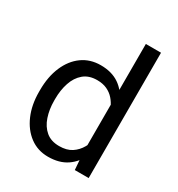

<svg xmlns="http://www.w3.org/2000/svg" viewBox="-180 -867 923 995"><g transform="rotate(30 282.0 -370.0)"><path d="M401.9 -102.5V-750H492.7V0H409.7ZM46.4 -258.3V-268.6Q46.4 -349.1 72.5 -409.9Q98.6 -470.7 145.5 -504.4Q192.4 -538.1 255.4 -538.1Q321.8 -538.1 366.2 -507.6Q410.6 -477.1 435.8 -420.7Q460.9 -364.3 468.3 -286.1V-241.2Q460.9 -164.1 436 -107.7Q411.1 -51.3 366.2 -20.8Q321.3 9.8 254.4 9.8Q192.4 9.8 145.5 -25.1Q98.6 -60.1 72.5 -120.6Q46.4 -181.2 46.4 -258.3ZM137.2 -268.6V-258.3Q137.2 -206.1 151.9 -162.4Q166.5 -118.7 197.3 -92.8Q228 -66.9 276.9 -66.9Q321.8 -66.9 350.8 -85.9Q379.9 -105 397.5 -136.2Q415 -167.5 424.8 -204.1V-321.8Q418.9 -348.6 408 -373.8Q397 -398.9 379.6 -418.7Q362.3 -438.5 337.2 -450.2Q312 -461.9 277.8 -461.9Q228.5 -461.9 197.5 -435.5Q166.5 -409.2 151.9 -365.2Q137.2 -321.3 137.2 -268.6Z"/></g></svg>

Font: Vazirmatn
Style: Regular
Weight: 400
Designer: Saber Rastikerdar
Foundry: Saber Rastikerdar
Version: Version 33.003;September 2, 2022;FontCreator 14.0.0.2862 64-